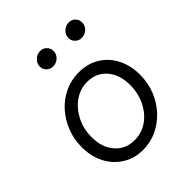

<svg xmlns="http://www.w3.org/2000/svg" viewBox="-200 -835 969 969"><g transform="rotate(-45 285.0 -350.5)"><path d="M261 10Q200 10 152.5 -19.5Q105 -49 78 -100.5Q51 -152 51 -218Q51 -276 71 -326.5Q91 -377 126 -415.5Q161 -454 207.5 -475.5Q254 -497 307 -497Q370 -497 417.5 -468Q465 -439 491.5 -387.5Q518 -336 518 -269Q518 -212 498 -161.5Q478 -111 442.5 -72.5Q407 -34 360.5 -12Q314 10 261 10ZM265 -55Q316 -55 357 -83.5Q398 -112 422 -161Q446 -210 446 -269Q446 -342 407 -387.5Q368 -433 304 -433Q253 -433 212 -404Q171 -375 146.5 -326.5Q122 -278 122 -219Q122 -146 161.5 -100.5Q201 -55 265 -55ZM236.5 -609Q217 -609 203 -622.7Q189 -636.3 189 -656Q189 -678 206 -694.5Q223 -711 246 -711Q265.9 -711 280 -697Q294 -683 294 -663.4Q294 -640.6 277.3 -624.8Q260.7 -609 236.5 -609ZM440.5 -609Q421 -609 407 -622.7Q393 -636.3 393 -656Q393 -678 410 -694.5Q427 -711 450 -711Q469.9 -711 484 -697Q498 -683 498 -663.4Q498 -640.6 481.3 -624.8Q464.7 -609 440.5 -609Z"/></g></svg>

Font: Red Hat Text VF
Style: Italic
Weight: 300
Italic angle: -12°
Designer: Pentagram, MCKL
Foundry: Pentagram, MCKL
Version: Version 1.023